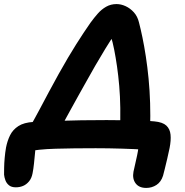

<svg xmlns="http://www.w3.org/2000/svg" viewBox="-78 -728 907 943"><path d="M511 -81.2Q513.6 -141.6 512.8 -198Q512 -254.4 507.6 -305.8Q503.2 -357.2 496.7 -402Q490.2 -446.8 482.9 -483.8Q475.6 -520.8 467.2 -548L489.2 -565Q464.2 -529.4 439.3 -488.5Q414.4 -447.6 389.8 -405.2Q365.2 -362.8 341.8 -320.2Q324.8 -290 306.5 -257.2Q288.2 -224.4 270.3 -191.7Q252.4 -159 236.6 -130.3Q220.8 -101.6 208.4 -79.8L64 -95.8Q90.4 -141.6 114.4 -186.7Q138.4 -231.8 162.3 -276.8Q186.2 -321.8 210.4 -365Q258.2 -450.4 296 -510.1Q333.8 -569.8 366 -615.8Q384 -640.6 402.3 -661.3Q420.6 -682 443.4 -695Q466.2 -708 494.4 -708Q516.4 -708 538.9 -697.7Q561.4 -687.4 579.4 -667.6Q597.4 -647.8 604.6 -617.8Q612.8 -586.6 621.6 -544.2Q630.4 -501.8 638.3 -450.4Q646.2 -399 651.8 -341.2Q657.4 -283.4 659.3 -221.3Q661.2 -159.2 659.2 -95.2ZM640.2 195Q604.8 195 588 172.4Q571.2 149.8 577.6 115.2Q580.8 100 585.9 78.1Q591 56.2 595.7 33.9Q600.4 11.6 602 -4.4L627.4 6.8Q610.6 5.6 583 4.4Q555.4 3.2 522.2 2.1Q489 1 455.5 0.5Q422 0 392.2 0Q281.2 0 194.6 2.5Q108 5 52.4 17.2L98.8 -42Q97.6 -15 94.8 15.7Q92 46.4 89 74.7Q86 103 82 122.8Q77.4 147.4 64.6 162.8Q51.8 178.2 35.3 185.1Q18.8 192 -0.2 192Q-21.6 192 -33.8 182.1Q-46 172.2 -51.4 157.6Q-56.8 143 -58 129.8Q-58 118.6 -57.7 96.5Q-57.4 74.4 -55 47.4Q-52.6 20.4 -48.4 -3.4Q-42 -36.4 -28.5 -63.7Q-15 -91 12.2 -108.7Q39.4 -126.4 86.8 -129.2Q106.2 -130.2 139.6 -131.6Q173 -133 218.8 -134.7Q264.6 -136.4 322 -137.3Q379.4 -138.2 445.8 -138.2Q497.2 -138.2 543.3 -137.3Q589.4 -136.4 625.4 -135.1Q661.4 -133.8 680.8 -131.8Q721 -128 738.9 -111.3Q756.8 -94.6 759.6 -66.8Q762.4 -39 755 -1.2Q749.8 24.2 743.3 51.8Q736.8 79.4 731.2 102.1Q725.6 124.8 722.8 134.8Q713 165.8 690.4 180.4Q667.8 195 640.2 195Z"/></svg>

Font: Shantell Sans Light
Style: Italic
Weight: 300
Italic angle: -11°
Designer: Stephen Nixon, Anya Danilova, Shantell Martin
Foundry: Arrow Type
Version: Version 1.008;[ac192a2d6]